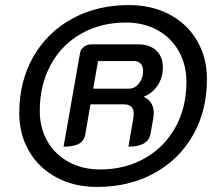

<svg xmlns="http://www.w3.org/2000/svg" viewBox="-20 -729 860 758"><path d="M56 -283Q56 -407 111 -504Q166 -601 264.5 -655Q363 -709 489 -709Q579 -709 649 -672Q719 -635 758 -568.5Q797 -502 797 -416Q797 -292 742 -195.5Q687 -99 588.5 -45Q490 9 363 9Q274 9 204 -28Q134 -65 95 -131.5Q56 -198 56 -283ZM716 -406Q716 -474 685.5 -527.5Q655 -581 601 -610.5Q547 -640 477 -640Q378 -640 300.5 -596Q223 -552 180 -472.5Q137 -393 137 -292Q137 -224 167 -171.5Q197 -119 251.5 -89.5Q306 -60 375 -60Q474 -60 551.5 -104Q629 -148 672.5 -226.5Q716 -305 716 -406ZM296 -520Q298 -534 311 -544Q324 -554 341 -554H525Q571 -554 597 -529.5Q623 -505 623 -463Q623 -423 602.5 -392Q582 -361 547 -347Q587 -329 587 -282Q587 -275 585 -261L574 -200Q565 -150 487 -150L506 -260Q508 -274 508 -279Q508 -317 470 -317H337L317 -200Q313 -174 292.5 -162Q272 -150 231 -150ZM490 -379Q512 -379 528.5 -399.5Q545 -420 545 -448Q545 -467 535.5 -477.5Q526 -488 509 -488H367L348 -379Z"/></svg>

Font: K2D
Style: Italic
Weight: 400
Italic angle: -10°
Designer: Katatrad Aksorn Co.,Ltd.
Foundry: Cadson Demak Co.,Ltd.
Version: Version 1.000; ttfautohint (v1.6)